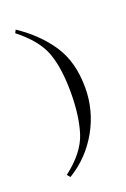

<svg xmlns="http://www.w3.org/2000/svg" viewBox="-102 -777 232 354"><g transform="rotate(-20 14.5 -600.0)"><path d="M-26 -745Q13 -719 35.5 -685Q58 -651 58 -601Q58 -556 36 -517Q14 -478 -24 -455L-29 -461Q9 -490 19.5 -522.5Q30 -555 30 -602Q30 -649 19 -679.5Q8 -710 -29 -739Z"/></g></svg>

Font: Bravura Text
Style: Regular
Weight: 400
Designer: Daniel Spreadbury et al.
Foundry: Steinberg Media Technologies GmbH
Version: Version 1.38